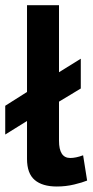

<svg xmlns="http://www.w3.org/2000/svg" viewBox="-53 -692 351 727"><path d="M-33.2 -291.5 49.3 -343.8V-672.4H170.4V-418.5L252.9 -469.7V-356.9L170.4 -307.1V-159.2Q170.4 -93.8 212.9 -93.8Q234.4 -93.8 261.7 -104L276.9 -8.3Q259.3 -1 227.8 6.6Q196.3 14.2 162.1 14.2Q107.4 14.2 78.4 -10.5Q49.3 -35.2 49.3 -90.3V-233.9L-33.2 -182.6Z"/></svg>

Font: PT Astra Sans
Style: Bold
Weight: 700
Designer: A.Korolkova, I. Chaeva
Foundry: ParaType Ltd
Version: Version 1.001; ttfautohint (v1.6)